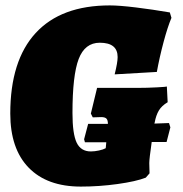

<svg xmlns="http://www.w3.org/2000/svg" viewBox="-20 -679 675 710"><path d="M605 -224 610 -208 596 -154H541Q532 -91 532 -76L533 -38L519 -22Q483 -8 415 1.5Q347 11 279 11Q154 11 86 -59Q18 -129 18 -259Q18 -455 112 -557Q206 -659 386 -659Q421 -659 482.5 -651.5Q544 -644 608 -633L614 -613Q600 -580 585 -524Q570 -468 560 -413L404 -404Q415 -448 415 -468Q415 -521 349 -521Q294 -521 271 -461Q248 -401 248 -261Q248 -184 263.5 -151.5Q279 -119 316 -119Q330 -119 346 -122.5Q362 -126 371 -131L373 -153H294L291 -164L306 -221H379Q379 -235 373.5 -240.5Q368 -246 354 -246L323 -245L316 -259L339 -354H489Q524 -354 560.5 -356Q597 -358 597 -359L600 -301Q578 -288 567.5 -270.5Q557 -253 552 -226L551 -222Z"/></svg>

Font: Alegreya Black
Style: Italic
Weight: 900
Italic angle: -7°
Designer: Juan Pablo del Peral
Foundry: Huerta Tipografica
Version: Version 2.007; ttfautohint (v1.6)